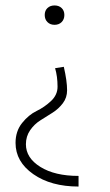

<svg xmlns="http://www.w3.org/2000/svg" viewBox="-20 -487 405 704"><path d="M154 -457.5Q164 -467 180 -467Q196 -467 206 -457.5Q216 -448 216 -432Q216 -416 206 -406Q196 -396 180 -396Q164 -396 154 -406Q144 -416 144 -432Q144 -448 154 -457.5ZM214 -242Q226 -190 226 -156Q226 -129 210.5 -108.5Q195 -88 173 -74Q151 -60 128.5 -46Q106 -32 90.5 -9.5Q75 13 75 42Q75 92 128 125Q181 158 268 158V197Q167 197 102 151.5Q37 106 37 37Q37 -6 61 -36Q85 -66 114 -80Q143 -94 167 -116.5Q191 -139 191 -169Q191 -207 182 -237Z"/></svg>

Font: EauTest Light
Style: Regular
Weight: 300
Designer: Christian Thalmann (Catharsis Fonts)
Version: Version 0.001;PS 000.001;hotconv 1.0.88;makeotf.lib2.5.64775